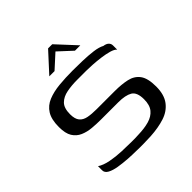

<svg xmlns="http://www.w3.org/2000/svg" viewBox="-168 -747 884 884"><g transform="rotate(-45 274.0 -305.0)"><path d="M52 -70Q73 -56 106.5 -49.5Q140 -43 176.5 -41.5Q213 -40 240 -40Q250 -40 263 -40Q276 -40 286 -41Q326 -42 356 -50.5Q386 -59 403 -79.5Q420 -100 420 -138Q420 -184 396 -198Q372 -212 326 -212Q311 -212 294 -212Q277 -212 258 -212Q239 -212 214 -212Q186 -212 157 -214.5Q128 -217 104 -227.5Q80 -238 66 -260.5Q52 -283 52 -325Q52 -374 69.5 -402Q87 -430 119 -443Q151 -456 192.5 -460Q234 -464 281 -464Q309 -464 344.5 -463Q380 -462 411.5 -458Q443 -454 461 -444Q477 -442 485.5 -434Q494 -426 494 -414Q494 -410 494 -404.5Q494 -399 494 -394Q494 -389 494 -387Q485 -397 464 -403Q443 -409 416.5 -412.5Q390 -416 365 -417.5Q340 -419 324 -419H265Q229 -419 198 -413Q167 -407 148.5 -388.5Q130 -370 130 -330Q130 -299 142.5 -284Q155 -269 178 -264.5Q201 -260 233 -260Q272 -260 302 -260Q332 -260 351 -260Q395 -260 429 -252.5Q463 -245 482 -219.5Q501 -194 501 -140Q501 -87 477.5 -56Q454 -25 413.5 -12Q373 1 321 4Q296 5 273 5.5Q250 6 225 5Q202 5 172 3Q142 1 114.5 -3.5Q87 -8 69.5 -17.5Q52 -27 52 -43ZM186 -521 273 -616H300L388 -521H353L287 -582L220 -521Z"/></g></svg>

Font: Genos
Style: Regular
Weight: 400
Designer: Robert E. Leuschke
Foundry: Robert E. Leuschke
Version: Version 1.010